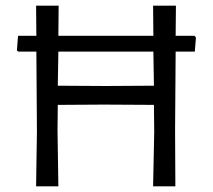

<svg xmlns="http://www.w3.org/2000/svg" viewBox="-20 -661 755 681"><path d="M603 -478 601 -200 602 0H523L527 -193L526 -289L348 -290L185 -289L184 -200L187 0H108L111 -193L109 -478H45L40 -482L44 -534H109L108 -641H188L187 -534H524L523 -641H604L603 -534H670L675 -528L671 -478ZM524 -478H187L185 -357L355 -356L526 -357Z"/></svg>

Font: Alegreya Sans
Style: Regular
Weight: 400
Designer: Juan Pablo del Peral
Foundry: Huerta Tipografica
Version: Version 2.008; ttfautohint (v1.6)